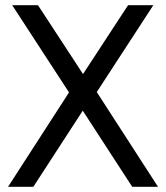

<svg xmlns="http://www.w3.org/2000/svg" viewBox="-20 -720 640 740"><path d="M11 0H108.4L299 -293.4L489.6 0H589L353 -365.2L571 -700H473.6L300 -434.6L126.4 -700H27L246 -363.8Z"/></svg>

Font: CommitMonoV143 ExtLt
Style: Regular
Weight: 200
Monospace: yes
Designer: Eigil Nikolajsen
Foundry: Eigil Nikolajsen
Version: Version 1.143